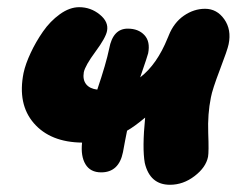

<svg xmlns="http://www.w3.org/2000/svg" viewBox="-20 -512 683 529"><path d="M258.8 -37.1Q229 -37.1 215.6 -59.3Q202.1 -81.5 206.1 -119.1Q118.7 -120.1 73.2 -172.6Q27.8 -225.1 44.9 -311Q50.3 -335.9 64.5 -366.2Q78.6 -396.5 98.4 -425Q118.2 -453.6 145 -472.9Q171.9 -492.2 198.2 -492.2Q230 -492.2 254.9 -471.9Q279.8 -451.7 274.9 -426.8Q271.5 -408.2 243.2 -369.9Q214.8 -331.5 210.9 -313Q207.5 -292.5 217.3 -280Q227.1 -267.6 248 -265.1Q272.5 -337.4 280.8 -377.9Q291 -433.1 332 -433.1Q361.3 -433.1 377.9 -415.3Q394.5 -397.5 388.2 -365.2Q387.7 -361.3 366.2 -298.8Q412.6 -334.5 441.9 -407.2Q442.4 -408.2 443.4 -410.6Q444.3 -413.1 444.8 -414.1Q459 -449.7 486.6 -468.8Q514.2 -487.8 544.9 -487.8Q577.6 -487.8 597.9 -459Q618.2 -430.2 609.9 -390.1Q606.9 -375 585.9 -320.1Q564.9 -265.1 561 -243.2Q551.8 -197.8 553.7 -145.8Q555.7 -93.8 553.2 -80.1Q547.4 -50.8 516.1 -26.9Q484.9 -2.9 448.2 -2.9Q393.1 -2.9 378.9 -63Q371.6 -104 379.9 -188Q350.1 -163.1 330.1 -151.9Q328.6 -144.5 324.5 -123.5Q320.3 -102.5 318.8 -92.8Q307.6 -37.1 258.8 -37.1Z"/></svg>

Font: Shantell Sans Irregular
Style: Italic
Weight: 800
Italic angle: -11.31°
Designer: Stephen Nixon, Anya Danilova, Shantell Martin
Foundry: Arrow Type
Version: Version 1.006;[9816181b4]